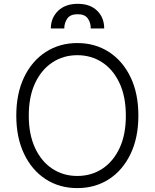

<svg xmlns="http://www.w3.org/2000/svg" viewBox="-20 -959 797 989"><path d="M692.8 -363.6Q692.8 -250 652.5 -166Q612.2 -82 541.2 -36Q470.2 9.9 378.2 9.9Q286.2 9.9 215.4 -36Q144.5 -82 104.2 -166Q63.9 -250 63.9 -363.6Q63.9 -477.3 104.2 -561.3Q144.5 -645.2 215.6 -691.2Q286.6 -737.2 378.2 -737.2Q470.2 -737.2 541.2 -691.2Q612.2 -645.2 652.5 -561.4Q692.8 -477.6 692.8 -363.6ZM628.2 -363.6Q628.2 -461.6 595.5 -531.2Q562.9 -600.9 506.4 -637.8Q449.9 -674.7 378.2 -674.7Q306.8 -674.7 250.4 -637.8Q193.9 -600.9 161 -531.2Q128.2 -461.6 128.2 -363.6Q128.2 -266.3 160.7 -196.6Q193.2 -126.8 249.8 -89.7Q306.5 -52.6 378.2 -52.6Q449.9 -52.6 506.6 -89.5Q563.2 -126.4 595.9 -196.2Q628.6 -266 628.2 -363.6ZM241.8 -812.5Q242.2 -867.5 279.5 -903.4Q316.8 -939.3 380.3 -939.3Q444.6 -939.3 480.8 -903.4Q517 -867.5 516.7 -812.5H447.4Q447.8 -842.3 432 -864.2Q416.2 -886 380.3 -885.7Q342.3 -886 326.7 -863.5Q311.1 -840.9 311.1 -812.5Z"/></svg>

Font: Inter UI Light
Style: Regular
Weight: 300
Designer: Rasmus Andersson
Foundry: rsms
Version: 3.2;8d6f07862